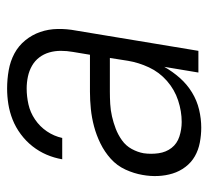

<svg xmlns="http://www.w3.org/2000/svg" viewBox="-43 -535 586 540"><g transform="rotate(-90 250.0 -265.0)"><path d="M161 8Q140 8 119 4Q98 0 80.5 -10Q63 -20 50.5 -36.5Q38 -53 32 -72.5Q26 -92 25 -113.5Q24 -135 28 -157Q32 -181 43 -205Q54 -229 73.5 -246.5Q93 -264 116.5 -275.5Q140 -287 164.5 -293.5Q189 -300 213.5 -302.5Q238 -305 262 -305H366L374 -353Q377 -370 377 -387Q377 -404 372.5 -419.5Q368 -435 358.5 -447.5Q349 -460 335 -468Q321 -476 304.5 -479.5Q288 -483 271 -483Q249 -483 226.5 -478Q204 -473 184 -459.5Q164 -446 150.5 -426Q137 -406 132 -383H72Q76 -406 85 -427Q94 -448 108.5 -466.5Q123 -485 142.5 -499.5Q162 -514 183.5 -522.5Q205 -531 227 -534.5Q249 -538 271 -538Q297 -538 322.5 -533.5Q348 -529 369.5 -517.5Q391 -506 406.5 -487Q422 -468 430 -445Q438 -422 438.5 -396Q439 -370 434 -344L377 0H316L332 -96Q319 -73 301 -52.5Q283 -32 260 -18Q237 -4 211.5 2Q186 8 161 8ZM177 -47Q207 -47 237.5 -57Q268 -67 292.5 -88.5Q317 -110 330.5 -139Q344 -168 349 -198L357 -249H262Q245 -249 227.5 -248Q210 -247 192.5 -243Q175 -239 158 -232.5Q141 -226 125.5 -215Q110 -204 101 -187.5Q92 -171 89 -154Q86 -133 89 -112Q92 -91 104 -75.5Q116 -60 136 -53.5Q156 -47 177 -47Z"/></g></svg>

Font: Iosevka Curly Light Oblique
Style: Regular
Weight: 300
Italic angle: -9°
Monospace: yes
Designer: Belleve Invis
Foundry: Belleve Invis
Version: Version 11.1.0; ttfautohint (v1.8.3)